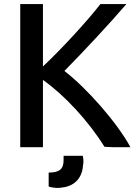

<svg xmlns="http://www.w3.org/2000/svg" viewBox="-20 -716 662 939"><path d="M618 4H534C529 3 496 3 491 2C413 -124 294 -252 190 -325V4H79V-696H190V-391C284 -479 410 -617 471 -696H598C522 -607 387 -462 295 -369C403 -286 552 -118 618 4ZM291 67V46H385C387 56 388 66 388 72C388 81 387 87 386 93C381 164 335 197 278 202C271 203 263 203 255 203C242 202 227 200 218 196V128C271 128 291 111 291 67Z"/></svg>

Font: Repo Medium
Style: Regular
Weight: 500
Designer: Stefan Peev
Foundry: Context Ltd
Version: Version 1.502